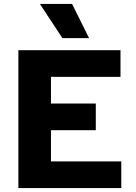

<svg xmlns="http://www.w3.org/2000/svg" viewBox="-20 -952 690 972"><path d="M73 0V-698H590V-563H238V-428H465V-293H238V-135H594V0ZM431 -759H296L182 -932H345Z"/></svg>

Font: Azeret Mono
Style: Bold
Weight: 700
Designer: Martin Vácha
Foundry: Displaay
Version: Version 1.002